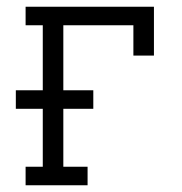

<svg xmlns="http://www.w3.org/2000/svg" viewBox="-20 -550 540 570"><path d="M56 0V-55H107V-227H27V-282H107V-475H56V-530H437V-385H376V-475H168V-282H257V-227H168V-55H240V0Z"/></svg>

Font: Iosevka Slab Light
Style: Regular
Weight: 300
Monospace: yes
Designer: Belleve Invis
Foundry: Belleve Invis
Version: Version 11.1.0; ttfautohint (v1.8.3)